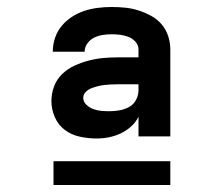

<svg xmlns="http://www.w3.org/2000/svg" viewBox="-20 -713 640 549"><path d="M256 -317Q233 -317 209 -322Q185 -327 166 -341Q147 -355 137 -377.5Q127 -400 127 -424Q127 -445 134.5 -465.5Q142 -486 157.5 -501Q173 -516 192.5 -525Q212 -534 232.5 -539.5Q253 -545 274 -547Q295 -549 317 -549H376V-571Q376 -584 367.5 -593.5Q359 -603 347.5 -607.5Q336 -612 323.5 -613.5Q311 -615 299 -615Q286 -615 273.5 -613Q261 -611 249.5 -605.5Q238 -600 230 -589Q222 -578 222 -565Q222 -565 222 -565Q222 -565 222 -565H131Q131 -565 131 -565.5Q131 -566 131 -566Q131 -586 137.5 -605Q144 -624 156.5 -639Q169 -654 186 -665Q203 -676 221.5 -682Q240 -688 259.5 -690.5Q279 -693 299 -693Q319 -693 338.5 -691Q358 -689 376.5 -683Q395 -677 412.5 -667.5Q430 -658 442.5 -643Q455 -628 461 -609.5Q467 -591 467 -571V-323H376V-379Q368 -363 354.5 -351Q341 -339 325 -331.5Q309 -324 291.5 -320.5Q274 -317 256 -317ZM293 -395Q307 -395 321.5 -397.5Q336 -400 349 -407Q362 -414 369 -427.5Q376 -441 376 -455V-472H317Q307 -472 297.5 -471.5Q288 -471 278.5 -470Q269 -469 259.5 -466.5Q250 -464 241 -460.5Q232 -457 225 -450Q218 -443 218 -433Q218 -422 227 -413.5Q236 -405 247 -401Q258 -397 269.5 -396Q281 -395 292 -395Q292 -395 292.5 -395Q293 -395 293 -395ZM467 -184H133V-252H467Z"/></svg>

Font: Zed Sans Extended
Style: Bold
Weight: 700
Width: 7
Designer: Belleve Invis
Foundry: Belleve Invis
Version: Version 1.0.0; ttfautohint (v1.8.4)